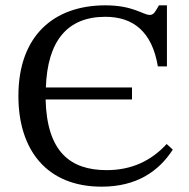

<svg xmlns="http://www.w3.org/2000/svg" viewBox="-20 -689 708 720"><path d="M361 11C492 11 575 -46 628 -128L605 -149C548 -87 475 -51 380 -51C244 -51 156 -119 151 -316H475V-361H152C158 -535 232 -626 375 -626C478 -626 550 -572 572 -440H606V-669H576C564 -649 558 -633 542 -633C516 -633 480 -669 375 -669C183 -669 49 -556 49 -329C49 -127 155 11 361 11Z"/></svg>

Font: STIX Two Text
Style: Regular
Weight: 400
Designer: Ross Mills, John Hudson & Paul Hanslow, Tiro Typeworks Ltd; with prior portions MicroPress Inc., and Coen Hoffman.
Foundry: Tiro Typeworks Ltd
Version: Version 2.13 b171